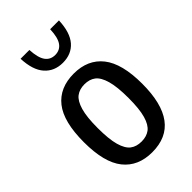

<svg xmlns="http://www.w3.org/2000/svg" viewBox="-242 -878 971 971"><g transform="rotate(-45 243.5 -393.0)"><path d="M34.5 -270.5Q34.5 -416.5 88.2 -484.5Q142 -552.5 243.5 -552.5Q344 -552.5 398.2 -484Q452.5 -415.5 452.5 -271Q452.5 10 243.5 10Q143 10 88.8 -57.8Q34.5 -125.5 34.5 -270.5ZM352.5 -269Q352.5 -349 339.5 -394.5Q326.5 -440 303 -458Q279.5 -476 243.5 -476Q208 -476 184.2 -458Q160.5 -440 147.5 -395.2Q134.5 -350.5 134.5 -272.5Q134.5 -192.5 147.2 -147.5Q160 -102.5 183.5 -84.5Q207 -66.5 243.5 -66.5Q279.5 -66.5 303.2 -84.2Q327 -102 339.8 -146.5Q352.5 -191 352.5 -269ZM106.5 -795.5H169.5Q172.5 -737.5 191.2 -711.2Q210 -685 244 -685Q278.5 -685 297.2 -711.2Q316 -737.5 318 -795.5H381Q377.5 -711.5 341.5 -670.5Q305.5 -629.5 244 -629.5Q183 -629.5 146.5 -670.8Q110 -712 106.5 -795.5Z"/></g></svg>

Font: Encode Sans Condensed Medium
Style: Regular
Weight: 500
Width: 3
Designer: Multiple Designers
Foundry: Impallari Type
Version: Version 2.000